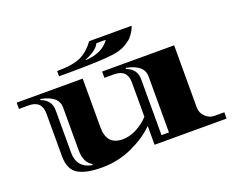

<svg xmlns="http://www.w3.org/2000/svg" viewBox="-122 -991 1529 1235"><g transform="rotate(-20 642.0 -374.0)"><path d="M751 0V-129Q691 -68 593.5 -23Q496 22 385.5 22Q275 22 220.5 -11Q166 -44 166 -136V-426Q166 -515 76 -515H10V-558H462V-225Q462 -103 571 -103Q621 -103 669.5 -129Q718 -155 751 -192V-426Q751 -515 661 -515H595V-558H1088V-132Q1088 -96 1114.5 -69.5Q1141 -43 1178 -43H1244V0ZM229 -426V-136Q229 -32 332 -13L333 -21Q280 -48 280 -136V-426Q280 -506 161 -528L159 -521Q229 -496 229 -426ZM814 -426V-43H865V-426Q865 -506 746 -528L744 -521Q814 -496 814 -426ZM378 -624H324V-660Q433 -660 487.5 -686Q542 -712 583 -770H874Q871 -757 859 -736Q847 -715 832 -699Q817 -683 789 -666.5Q761 -650 726 -642Q648 -624 378 -624ZM522 -667V-663Q637 -669 687 -742H623Q611 -717 580.5 -696.5Q550 -676 522 -667Z"/></g></svg>

Font: Diplomata
Style: Regular
Weight: 400
Width: 7
Designer: Eduardo Rodriguez Tunni
Foundry: Eduardo Rodriguez Tunni
Version: Version 1.001